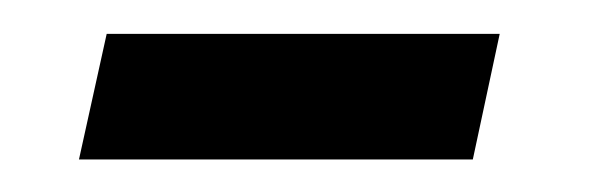

<svg xmlns="http://www.w3.org/2000/svg" viewBox="-20 -326 353 115"><path d="M27.3 -230.5 43.9 -305.7H279.3L263.2 -230.5Z"/></svg>

Font: Open Sans
Style: Italic
Weight: 400
Italic angle: -12°
Designer: Monotype Design Team
Foundry: Monotype Imaging Inc.
Version: Version 3.000; ttfautohint (v1.8.4)